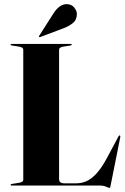

<svg xmlns="http://www.w3.org/2000/svg" viewBox="-20 -917 618 949"><path d="M327.5 -692 293 -686.5Q272 -683 272 -672V-32Q272 -11 297 -11H358Q382.5 -11 406.8 -21.2Q431 -31.5 456.8 -59.2Q482.5 -87 510 -138.5L566 -243.5Q569 -248.5 572 -247.5Q575.5 -246.5 574.5 -239L526.5 1Q525 8.5 524 10.2Q523 12 522 12Q518 12 504.8 6Q491.5 0 471 0H38Q32.5 0 32.5 -3.5Q32.5 -7 39.5 -8L74 -13.5Q95 -17 95 -28V-672Q95 -683 74 -686.5L39.5 -692Q32.5 -693 32.5 -696.5Q32.5 -700 38 -700H329Q334.5 -700 334.5 -696.5Q334.5 -693 327.5 -692ZM243.5 -849.5Q273.5 -897 310.5 -896.5Q333.5 -896 346.8 -879.8Q360 -863.5 360 -847.5Q359.5 -818 339.2 -802.2Q319 -786.5 294.5 -777.5L179 -734Q174.5 -732.5 173 -735Q171.5 -737.5 174 -740.5Z"/></svg>

Font: Fraunces 144pt
Style: Bold
Weight: 700
Version: Version 1.000;[b76b70a41]